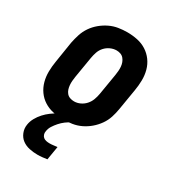

<svg xmlns="http://www.w3.org/2000/svg" viewBox="-182 -630 864 956"><g transform="rotate(30 250.0 -152.0)"><path d="M206 8Q176 8 147.5 2Q119 -4 95.5 -19Q72 -34 56 -56.5Q40 -79 32.5 -106.5Q25 -134 25.5 -164Q26 -194 31 -223L50 -343Q55 -368 63 -393Q71 -418 86 -440Q101 -462 122 -479.5Q143 -497 167 -508.5Q191 -520 216.5 -524Q242 -528 267 -528Q297 -528 325.5 -522Q354 -516 377.5 -501Q401 -486 417.5 -463.5Q434 -441 441.5 -413.5Q449 -386 448.5 -356Q448 -326 443 -297L423 -177Q419 -152 411 -127Q403 -102 387.5 -80Q372 -58 351.5 -40.5Q331 -23 307 -11.5Q283 0 257 4Q231 8 206 8ZM208 -97Q226 -97 243 -105Q260 -113 272.5 -127Q285 -141 291.5 -158.5Q298 -176 301 -194L321 -314Q323 -326 324 -338.5Q325 -351 324 -363Q323 -375 319 -386Q315 -397 307.5 -406Q300 -415 289 -419Q278 -423 266 -423Q248 -423 230.5 -415Q213 -407 200.5 -393Q188 -379 182 -361.5Q176 -344 173 -326L153 -206Q151 -194 150 -181.5Q149 -169 150 -157Q151 -145 154.5 -134Q158 -123 165.5 -114Q173 -105 184.5 -101Q196 -97 208 -97ZM183 224Q159 224 136 219Q113 214 95.5 201Q78 188 69 166Q60 144 64 120Q67 100 77.5 81Q88 62 102.5 46Q117 30 134.5 17Q152 4 171 -6L174 -8H252L251 0Q235 7 220.5 18Q206 29 194 42.5Q182 56 172.5 71Q163 86 161 103Q159 112 162 121Q165 130 171.5 135.5Q178 141 187.5 143Q197 145 207 145Q218 145 229 143.5Q240 142 251 141L238 219Q225 221 211 222.5Q197 224 183 224Z"/></g></svg>

Font: Iosevka Curly Extrabold
Style: Italic
Weight: 800
Italic angle: -9°
Monospace: yes
Designer: Belleve Invis
Foundry: Belleve Invis
Version: Version 22.1.2; ttfautohint (v1.8.4)